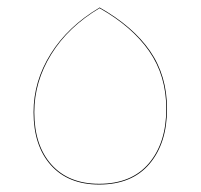

<svg xmlns="http://www.w3.org/2000/svg" viewBox="-20 -481 538 515"><path d="M70 -180Q70 -263 116 -336.5Q162 -410 246 -460L247 -461Q337 -410 382.5 -344Q428 -278 428 -189Q428 -97 381 -41.5Q334 14 246 14Q163 14 116.5 -38Q70 -90 70 -180ZM426 -189Q426 -278 380 -344Q334 -410 247 -459Q163 -409 117.5 -335.5Q72 -262 72 -180Q72 -91 118 -39.5Q164 12 246 12Q333 12 379.5 -43Q426 -98 426 -189Z"/></svg>

Font: FiraGO Two
Style: Regular
Weight: 100
Designer: bBox Type
Foundry: bBox Type GmbH
Version: Version 1.001